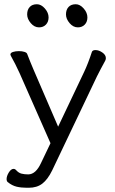

<svg xmlns="http://www.w3.org/2000/svg" viewBox="-20 -721 540 905"><path d="M291 -653Q291 -675 303 -688Q315 -701 337 -701Q357 -701 374.5 -681Q392 -661 392 -639Q392 -618 379.5 -605Q367 -592 347 -592Q325 -592 308 -612Q291 -632 291 -653ZM108 -653Q108 -675 120 -688Q132 -701 154 -701Q174 -701 191.5 -681Q209 -661 209 -639Q209 -618 196.5 -605Q184 -592 164 -592Q142 -592 125 -612Q108 -632 108 -653ZM16 137Q11 132 11 124Q11 109 21.5 92Q32 75 44 75Q51 75 57 82Q68 94 81.5 97.5Q95 101 113 101Q149 101 174 46L218 -46L72 -377Q52 -421 31 -458Q29 -462 29 -464Q29 -472 41 -476Q53 -480 69 -480Q84 -480 95 -476.5Q106 -473 108 -467Q123 -428 138 -393L254 -124L377 -383Q395 -421 413 -476Q416 -485 430 -485Q446 -485 462.5 -473.5Q479 -462 479 -447Q479 -441 476 -435Q454 -395 437 -361L226 82Q205 125 179.5 144.5Q154 164 116 164H106Q80 164 58.5 159Q37 154 16 137Z"/></svg>

Font: Fusion Kai T
Style: Regular
Weight: 400
Designer: Fontworks Inc.
Version: Version 24.134;May 13, 2024